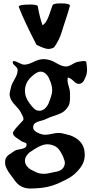

<svg xmlns="http://www.w3.org/2000/svg" viewBox="-20 -839 543 1123"><path d="M201.2 -801.8Q210.9 -742.2 228.5 -691.4Q252 -704.1 269 -755.4Q286.1 -806.6 288.1 -809.6Q293.9 -819.3 335.9 -819.3Q388.7 -819.3 388.7 -805.7V-804.7Q378.9 -766.6 360.4 -712.9Q354.5 -696.3 347.7 -673.3Q340.8 -650.4 336.4 -637.7Q332 -625 322.3 -605Q312.5 -585 296.9 -562.5Q280.3 -552.7 262.7 -552.7Q242.2 -552.7 193.4 -577.1Q119.1 -720.7 89.8 -798.8V-799.8Q89.8 -812.5 156.2 -812.5Q200.2 -812.5 201.2 -801.8ZM283.2 8.8Q270.5 4.9 255.9 4.9Q226.6 4.9 183.6 32.2Q163.1 44.9 154.3 51.3Q145.5 57.6 135.7 71.3Q126 85 126 100.6V103.5Q127 120.1 137.7 133.3Q148.4 146.5 159.7 152.8Q170.9 159.2 192.4 168.9Q212.9 177.7 236.3 177.7Q256.8 177.7 286.1 169.9Q289.1 168.9 299.3 167Q309.6 165 313 164.6Q316.4 164.1 324.2 161.1Q332 158.2 335.9 155.8Q339.8 153.3 344.7 148.4Q349.6 143.6 353.5 136.7Q359.4 125 359.4 114.3Q359.4 101.6 348.6 76.2Q335 46.9 321.3 31.2Q307.6 15.6 283.2 8.8ZM227.5 -418.9Q223.6 -419.9 216.8 -419.9Q193.4 -419.9 160.2 -386.7Q128.9 -356.4 126 -314.5V-305.7Q126 -271.5 150.4 -238.3Q175.8 -203.1 189.5 -196.3Q198.2 -191.4 209 -191.4H214.8Q232.4 -193.4 245.1 -206.5Q257.8 -219.7 263.2 -231.9Q268.6 -244.1 276.4 -267.6Q285.2 -293 285.2 -311.5Q285.2 -332 276.4 -357.4Q268.6 -377 264.6 -385.3Q260.7 -393.6 251 -404.3Q241.2 -415 227.5 -418.9ZM377 -385.7Q375 -378.9 375 -367.2Q375 -355.5 382.3 -333Q389.6 -310.5 389.6 -294.9V-293Q389.6 -288.1 389.6 -274.4Q389.6 -260.7 389.2 -254.9Q388.7 -249 387.2 -239.3Q385.7 -229.5 381.8 -221.7Q377.9 -213.9 372.1 -206.1Q357.4 -187.5 338.9 -178.2Q320.3 -168.9 293.9 -160.6Q267.6 -152.3 251 -143.6Q240.2 -137.7 220.2 -132.8Q200.2 -127.9 188.5 -121.1Q176.8 -114.3 173.8 -98.6V-94.7Q173.8 -73.2 207 -59.6Q227.5 -50.8 245.1 -50.8Q257.8 -50.8 283.2 -56.2Q308.6 -61.5 323.2 -61.5Q335 -61.5 346.7 -58.6Q376 -51.8 387.7 -48.3Q399.4 -44.9 418 -34.7Q436.5 -24.4 450.2 -8.8Q475.6 20.5 475.6 64.5V72.3Q474.6 111.3 448.2 144.5Q421.9 177.7 394.5 195.3Q367.2 212.9 316.4 235.4Q259.8 259.8 188.5 262.7Q177.7 263.7 158.2 263.7Q128.9 263.7 105.5 252Q88.9 243.2 79.6 232.9Q70.3 222.7 55.7 202.1Q51.8 196.3 42.5 184.1Q33.2 171.9 29.3 165.5Q25.4 159.2 20 149.4Q14.6 139.6 12.2 130.4Q9.8 121.1 9.8 111.3Q9.8 101.6 10.7 96.7Q12.7 86.9 18.6 79.1Q24.4 71.3 29.8 67.4Q35.2 63.5 45.9 56.6Q56.6 49.8 61.5 45.9Q71.3 38.1 90.8 35.2Q110.4 32.2 122.6 26.9Q134.8 21.5 135.7 7.8V6.8Q135.7 0 130.4 -2.9Q125 -5.9 116.7 -8.3Q108.4 -10.7 103.5 -14.6Q97.7 -19.5 83.5 -28.3Q69.3 -37.1 62.5 -44.9Q55.7 -52.7 55.7 -64.5Q67.4 -85 86.9 -105Q106.4 -125 116.2 -136.7Q117.2 -139.6 117.2 -144.5Q117.2 -154.3 101.6 -181.6Q93.8 -198.2 69.3 -223.1Q44.9 -248 39.1 -270.5Q36.1 -281.2 36.1 -289.1Q36.1 -295.9 44.9 -331.1Q48.8 -347.7 65.9 -376.5Q83 -405.3 83 -426.8V-431.6Q82 -442.4 68.4 -453.6Q54.7 -464.8 54.7 -473.6Q54.7 -478.5 55.7 -481.4H61.5Q72.3 -481.4 90.8 -471.2Q109.4 -460.9 122.1 -460.9Q143.6 -460.9 173.3 -475.6Q203.1 -490.2 222.7 -492.2Q227.5 -493.2 236.3 -493.2Q250 -493.2 272.5 -487.3Q287.1 -483.4 314.5 -467.3Q341.8 -451.2 363.3 -450.2H365.2Q381.8 -450.2 404.3 -463.9Q426.8 -477.5 441.4 -478.5Q445.3 -478.5 455.6 -480.5Q465.8 -482.4 470.7 -482.4Q484.4 -482.4 485.4 -472.7Q489.3 -443.4 489.3 -431.6Q489.3 -405.3 477.5 -381.8Q472.7 -371.1 469.7 -365.7Q466.8 -360.4 460 -355Q453.1 -349.6 444.3 -348.6H438.5Q426.8 -348.6 410.2 -365.2Q393.6 -381.8 377 -385.7Z"/></svg>

Font: LPEducational
Style: Medium
Weight: 500
Designer: Based on Essays1743, by John Stracke, which says:

Based on the typeface in a 1743 English translation of the essays of 
Version: Version 001.204